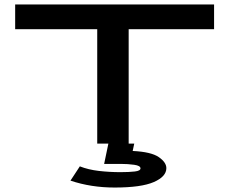

<svg xmlns="http://www.w3.org/2000/svg" viewBox="-20 -644 1040 861"><path d="M416 0V-513H48V-624H940V-513H557V0ZM494 197Q388 197 296 166L338 102Q376 117 423.5 122.5Q471 128 520 128Q559 128 584.5 125Q610 122 610 111Q610 99 582 95Q554 91 521 91H447L466 0H582L575 33Q658 37 692 60.5Q726 84 726 110Q726 148 669.5 172.5Q613 197 494 197Z"/></svg>

Font: Inconsolata UltraExpanded ExtraBold
Style: Regular
Weight: 800
Width: 9
Monospace: yes
Designer: Raph Levien, Cyreal, Brenton Simpson
Foundry: Raph Levien, Cyreal, Google
Version: Version 3.001; ttfautohint (v1.8.2.53-6de2)